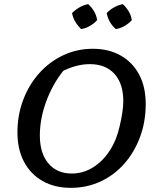

<svg xmlns="http://www.w3.org/2000/svg" viewBox="-20 -895 753 925"><path d="M321 10Q243 10 185 -23Q127 -56 95.5 -116Q64 -176 64 -257Q64 -341 92 -414.5Q120 -488 169.5 -543Q219 -598 285 -629Q351 -660 427 -660Q504 -660 561.5 -627.5Q619 -595 650.5 -535.5Q682 -476 682 -394Q682 -308 654.5 -234.5Q627 -161 578.5 -106Q530 -51 464 -20.5Q398 10 321 10ZM326 -59Q393 -59 449.5 -103.5Q506 -148 538 -226Q548 -252 556 -285Q564 -318 569 -350.5Q574 -383 574 -408Q574 -492 531.5 -539Q489 -586 413 -586Q351 -586 285 -554Q232 -487 202 -404.5Q172 -322 172 -242Q172 -157 213 -108Q254 -59 326 -59ZM405 -875Q442 -841 448 -798Q434 -782 413 -770Q392 -758 371 -755Q355 -770 343 -790Q331 -810 327 -832Q343 -848 363 -859.5Q383 -871 405 -875ZM572 -875Q589 -859 600.5 -839.5Q612 -820 615 -798Q600 -781 579.5 -769.5Q559 -758 538 -755Q503 -785 494 -832Q509 -848 529.5 -859.5Q550 -871 572 -875Z"/></svg>

Font: Piazzolla Medium
Style: Italic
Weight: 500
Italic angle: -11.3°
Designer: Juan Pablo del Peral
Foundry: Huerta Tipografica
Version: Version 1.330